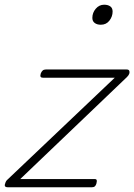

<svg xmlns="http://www.w3.org/2000/svg" viewBox="-28 -795 570 815"><path d="M6 0Q-10 0 -7.5 -11.5Q-5 -23 1 -30L459 -465H155Q147 -465 144.5 -469Q142 -473 145 -483Q148 -491 153 -495.5Q158 -500 166 -500H510Q518 -500 520.5 -495Q523 -490 521 -483Q519 -476 511 -468L58 -35H373Q381 -35 382.5 -30.5Q384 -26 381 -15Q379 -8 374.5 -4Q370 0 361 0ZM400 -690Q384 -690 374 -697.5Q364 -705 364 -719Q364 -741 378.5 -758Q393 -775 414 -775Q430 -775 440 -768Q450 -761 450 -746Q450 -725 436.5 -707.5Q423 -690 400 -690Z"/></svg>

Font: Playwrite US Trad Thin
Style: Regular
Weight: 250
Designer: Veronika Burian, José Scaglione
Foundry: TypeTogether
Version: Version 1.003